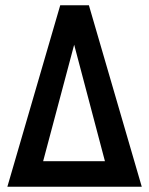

<svg xmlns="http://www.w3.org/2000/svg" viewBox="-20 -710 567 730"><path d="M8 0 209 -690H318L519 0ZM144 -97H379L262 -540Z"/></svg>

Font: Radio Canada Condensed Medium
Style: Regular
Weight: 500
Width: 3
Designer: Charles Daoud, Etienne Aubert Bonn, Alexandre Saumier Demers, Jacques Le Bailly
Foundry: Radio-Canada
Version: Version 2.104; ttfautohint (v1.8.4.7-5d5b);gftools[0.9.28.de